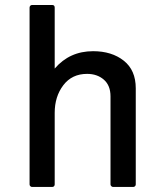

<svg xmlns="http://www.w3.org/2000/svg" viewBox="-20 -741 658 761"><path d="M97.2 -9.8V-710.9Q97.2 -715.3 100.1 -718.3Q103 -721.2 106.9 -721.2H187Q196.8 -721.2 196.8 -710.9V-469.2Q255.9 -538.1 349.1 -538.1Q422.9 -538.1 470.5 -500.5Q518.1 -462.9 518.1 -391.1V-9.8Q518.1 -5.9 515.1 -2.9Q512.2 0 507.8 0H428.2Q424.3 0 421.1 -3.2Q418 -6.3 418 -9.8V-358.9Q418 -402.3 391.6 -425.3Q365.2 -448.2 325.2 -448.2Q265.1 -448.2 231 -403.3Q196.8 -358.4 196.8 -293.9V-9.8Q196.8 -5.9 194.1 -2.9Q191.4 0 187 0H106.9Q103.5 0 100.3 -2.9Q97.2 -5.9 97.2 -9.8Z"/></svg>

Font: Fragment Mono SemBd
Style: Regular
Weight: 600
Designer: Wei Huang based on Nimbus Sans by URW Studio, based on Helvetica by Max Miedinger.
Foundry: Wei Huang
Version: Version 1.011